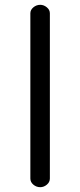

<svg xmlns="http://www.w3.org/2000/svg" viewBox="-20 -663 332 797"><path d="M147 114Q131 114 118.5 103.5Q106 93 106 78V-608Q106 -622 118.5 -632.5Q131 -643 147 -643Q162 -643 174.5 -632.5Q187 -622 187 -608V78Q187 93 174.5 103.5Q162 114 147 114Z"/></svg>

Font: Hoogli Semibold
Style: Regular
Weight: 600
Designer: Anand Singh Naorem
Foundry: Brand New Type
Version: Version 1.00 b007